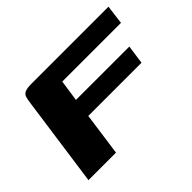

<svg xmlns="http://www.w3.org/2000/svg" viewBox="-101 -637 814 814"><g transform="rotate(-45 305.5 -230.0)"><path d="M31 0 87 -399Q90 -422 93.5 -435Q97 -448 109.5 -454Q122 -460 149 -460H611L600 -374H248L234 -278H554L542 -193H223L196 0Z"/></g></svg>

Font: Genos Thin
Style: Bold Italic
Weight: 700
Italic angle: -8°
Version: Version 1.010